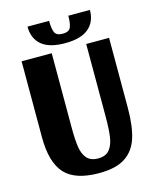

<svg xmlns="http://www.w3.org/2000/svg" viewBox="-125 -915 829 1022"><g transform="rotate(-15 289.5 -404.0)"><path d="M294 22Q161 22 104.5 -41Q48 -104 48 -241V-660H214V-252Q214 -184 220 -143.5Q226 -103 246.5 -79Q267 -55 309 -55Q351 -55 371.5 -80.5Q392 -106 398 -149Q404 -192 404 -263V-660H530V-274Q530 -174 509.5 -109.5Q489 -45 437.5 -11.5Q386 22 294 22ZM298 -693Q210 -693 168 -729Q126 -765 126 -830H245Q245 -788 254 -766.5Q263 -745 298 -745Q333 -745 342 -766.5Q351 -788 351 -830H470Q470 -765 427.5 -729Q385 -693 298 -693Z"/></g></svg>

Font: Sansita
Style: Bold
Weight: 700
Designer: Pablo Cosgaya
Foundry: Omnibus-Type
Version: Version 1.006